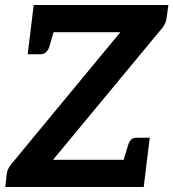

<svg xmlns="http://www.w3.org/2000/svg" viewBox="-20 -744 690 764"><path d="M1 0 7 -53Q10 -73 25 -91L459 -616H101L114 -724H650L643 -674Q641 -651 625 -632L191 -108H565L552 0ZM465 -85 490 -167Q494 -181 502 -188.5Q510 -196 524 -196H576L565 -108ZM200 -639 176 -557Q171 -543 162.5 -535.5Q154 -528 141 -528H90L101 -616Z"/></svg>

Font: Aleo
Style: Bold Italic
Weight: 700
Italic angle: -7°
Version: Version 2.001;gftools[0.9.29]